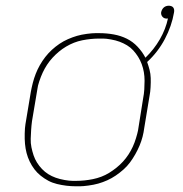

<svg xmlns="http://www.w3.org/2000/svg" viewBox="-20 -644 640 672"><path d="M246 8Q229 8 212.5 6Q196 4 179.5 0Q163 -4 149 -11.5Q135 -19 122.5 -29Q110 -39 100.5 -51.5Q91 -64 84 -78.5Q77 -93 73 -108.5Q69 -124 67.5 -140.5Q66 -157 66.5 -177Q67 -197 69 -209L88 -323Q91 -339 95 -354.5Q99 -370 105 -385.5Q111 -401 119.5 -416Q128 -431 138.5 -444.5Q149 -458 161.5 -469.5Q174 -481 188 -490.5Q202 -500 218 -507Q234 -514 249.5 -518.5Q265 -523 284 -525.5Q303 -528 314 -528H327Q353 -528 378 -523.5Q403 -519 424 -508.5Q445 -498 461.5 -480.5Q478 -463 489 -442Q519 -471 539.5 -506.5Q560 -542 568 -580Q567 -579 565.5 -579Q564 -579 563 -579Q554 -579 548.5 -585.5Q543 -592 544 -601Q545 -606 547.5 -610.5Q550 -615 553.5 -618Q557 -621 561.5 -622.5Q566 -624 571 -624Q575 -624 579.5 -622.5Q584 -621 586.5 -617.5Q589 -614 589.5 -609.5Q590 -605 589 -600Q581 -553 557 -507.5Q533 -462 495 -427Q500 -413 503.5 -399.5Q507 -386 507.5 -371Q508 -356 507 -338.5Q506 -321 504 -312L485 -197Q483 -181 479 -165.5Q475 -150 468.5 -134.5Q462 -119 453.5 -104Q445 -89 435 -75.5Q425 -62 412 -50.5Q399 -39 385 -29.5Q371 -20 355.5 -13Q340 -6 324 -1.5Q308 3 289 5.5Q270 8 260 8ZM234 -11H247Q261 -11 275.5 -12.5Q290 -14 305 -17Q320 -20 334.5 -25.5Q349 -31 362 -39Q375 -47 387.5 -57Q400 -67 410.5 -78.5Q421 -90 429.5 -103Q438 -116 444.5 -130Q451 -144 456 -160.5Q461 -177 463 -187L481 -300Q484 -315 485 -330.5Q486 -346 486 -361.5Q486 -377 483.5 -391.5Q481 -406 476 -419.5Q471 -433 463.5 -445Q456 -457 446.5 -467.5Q437 -478 424.5 -485.5Q412 -493 398.5 -498Q385 -503 368 -506Q351 -509 341 -509H327Q313 -509 298 -507.5Q283 -506 268 -503Q253 -500 239 -494.5Q225 -489 211.5 -481Q198 -473 186 -463Q174 -453 163.5 -441.5Q153 -430 144.5 -417Q136 -404 129.5 -390Q123 -376 117.5 -359.5Q112 -343 111 -333L92 -220Q90 -205 89 -189.5Q88 -174 87.5 -158.5Q87 -143 90 -128.5Q93 -114 97.5 -100.5Q102 -87 109.5 -75Q117 -63 127 -52.5Q137 -42 149 -34.5Q161 -27 175 -22Q189 -17 206 -14Q223 -11 234 -11Z"/></svg>

Font: Iosevka Aile Thin Oblique
Style: Regular
Weight: 100
Italic angle: -9°
Designer: Belleve Invis
Foundry: Belleve Invis
Version: Version 31.1.0; ttfautohint (v1.8.4)